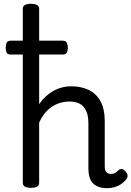

<svg xmlns="http://www.w3.org/2000/svg" viewBox="-20 -973 691 1010"><path d="M544 17Q518 17 499 10Q480 3 468 -10Q456 -23 450.5 -42.5Q445 -62 445 -86V-326Q445 -379 421.5 -409Q398 -439 343 -439Q322 -439 300 -433Q278 -427 257 -414Q236 -401 218 -380Q200 -359 186 -328V-11Q186 2 175 8.5Q164 15 143 15Q121 15 110.5 8.5Q100 2 100 -11V-927Q100 -940 110.5 -946.5Q121 -953 143 -953Q164 -953 175 -946.5Q186 -940 186 -927V-425Q201 -447 219 -464Q237 -481 258.5 -493.5Q280 -506 304.5 -512.5Q329 -519 355 -519Q407 -519 446.5 -500Q486 -481 508.5 -440.5Q531 -400 531 -334V-96Q531 -83 535 -74.5Q539 -66 546.5 -62Q554 -58 563 -58Q574 -58 581 -61Q588 -64 594 -69.5Q600 -75 606 -80Q615 -86 624.5 -83Q634 -80 641 -70Q650 -60 651 -50.5Q652 -41 645 -31Q634 -16 618 -5Q602 6 583 11.5Q564 17 544 17ZM37 -686Q19 -686 14.5 -697Q10 -708 10 -721Q10 -735 14.5 -747Q19 -759 37 -759H309Q327 -759 332 -747Q337 -735 337 -721Q337 -708 332 -697Q327 -686 309 -686Z"/></svg>

Font: Playwrite US Modern
Style: Regular
Weight: 400
Designer: Veronika Burian, José Scaglione
Foundry: TypeTogether
Version: Version 1.002